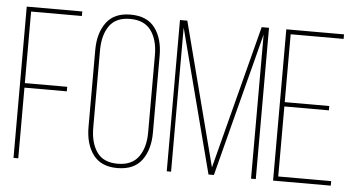

<svg xmlns="http://www.w3.org/2000/svg" viewBox="-50 -793 1645 885"><g transform="rotate(5 773.0 -350.0)"><path d="M62 -348H258V-327H62V0H40V-700H297V-679H62Z M372 -172V-528Q372 -607 408.5 -656Q445 -705 520 -705Q597 -705 633.5 -656Q670 -607 670 -528V-172Q670 -93 633.5 -44Q597 5 520 5Q445 5 408.5 -44Q372 -93 372 -172ZM394 -529V-171Q394 -101 424 -58Q454 -15 520 -15Q586 -15 617 -58Q648 -101 648 -171V-529Q648 -599 617 -642Q586 -685 520 -685Q454 -685 424 -642Q394 -599 394 -529Z M1139 -667 967 -2H942L769 -667V0H749V-700H783L955 -36L1127 -700H1161V0H1139Z M1263 -365H1469V-345H1263V-21H1508V0H1241V-700H1508V-679H1263Z"/></g></svg>

Font: Bebas Neue Light
Style: Regular
Weight: 300
Designer: Ryoichi Tsunekawa
Foundry: Ryoichi Tsunekawa
Version: Version 1.003;PS 001.003;hotconv 1.0.70;makeotf.lib2.5.58329